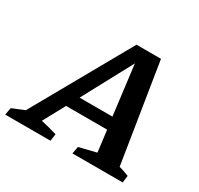

<svg xmlns="http://www.w3.org/2000/svg" viewBox="-192 -822 1026 992"><g transform="rotate(30 320.5 -326.0)"><path d="M595 -62Q626 -54 654 -42L649 0H349L357 -43L459 -68L443 -196H198L128 -67Q152 -62 176 -55.5Q200 -49 224 -42L218 0H-52L-44 -43L29 -73L355 -652H501ZM237 -268H433L396 -564Z"/></g></svg>

Font: Piazzolla SemiBold
Style: Italic
Weight: 600
Italic angle: -11.3°
Designer: Juan Pablo del Peral
Foundry: Huerta Tipografica
Version: Version 1.330